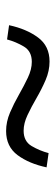

<svg xmlns="http://www.w3.org/2000/svg" viewBox="200 -628 180 620"><g transform="rotate(90 290.0 -318.0)"><path d="M403.1 -247.7Q373.1 -247.7 343.6 -260.3Q314.1 -272.9 285.7 -289.2Q257.3 -305.4 230.5 -318.1Q203.8 -330.7 179.7 -330.7Q145.5 -330.7 130.3 -305.1Q115.1 -279.6 107.4 -250.8L61.4 -257.3Q73.4 -313.3 101 -350.7Q128.5 -388 178.7 -388Q208.7 -388 238.2 -375.4Q267.7 -362.7 296.1 -346.2Q324.6 -329.6 351.3 -317Q378.1 -304.3 402.2 -304.3Q436.3 -304.3 451.6 -330.2Q466.8 -356.1 474.4 -384.9L520.4 -378.4Q508.4 -321.7 480.9 -284.7Q453.3 -247.7 403.1 -247.7Z"/></g></svg>

Font: Murecho Thin
Style: Regular
Weight: 100
Designer: Neil Summerour
Foundry: Positype
Version: Version 1.010